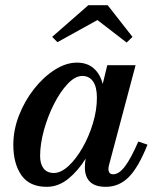

<svg xmlns="http://www.w3.org/2000/svg" viewBox="-20 -712 608 742"><path d="M356.5 -634.5 202 -549 181.5 -569.5 321.5 -692H396L492 -569.5L469.5 -547.5ZM550 -153Q515 -65 477.5 -27.5Q440 10 389 10Q347 10 327.5 -9.8Q308 -29.5 308 -64.5Q308 -80 310 -91.5L311 -99Q282 -52 243.8 -21Q205.5 10 160.5 10Q94 10 62.8 -34.8Q31.5 -79.5 31.5 -152.5Q31.5 -210 53.5 -266.2Q75.5 -322.5 111.8 -368.5Q148 -414.5 191.5 -442.2Q235 -470 277.5 -470Q316.5 -470 341.8 -448.2Q367 -426.5 377 -387.5L394.5 -460H504L401 -73Q399 -65.5 399 -57.5Q399 -50 403.2 -44.2Q407.5 -38.5 417.5 -38.5Q439.5 -38.5 462.2 -68Q485 -97.5 514.5 -165ZM354.5 -334Q354.5 -376.5 339.5 -397.5Q324.5 -418.5 298.5 -418.5Q270.5 -418.5 241.8 -388.2Q213 -358 188.8 -310.2Q164.5 -262.5 149.8 -209Q135 -155.5 135 -109Q135 -78.5 148.5 -61Q162 -43.5 188 -43.5Q215.5 -43.5 244.8 -70.5Q274 -97.5 299 -141.2Q324 -185 339.2 -235.8Q354.5 -286.5 354.5 -334Z"/></svg>

Font: Bodoni* 06pt Medium
Style: Italic
Weight: 500
Italic angle: -13°
Version: Version 2.3